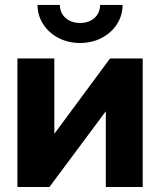

<svg xmlns="http://www.w3.org/2000/svg" viewBox="-20 -750 642 770"><path d="M404.3 0V-302.5H403.4L178.2 0H49.8V-515.6H197.9V-214.6H198.8L421.3 -515.6H552.3V0ZM130.6 -730.2H220Q220 -709.1 230.4 -692.6Q240.7 -676.2 259.1 -667Q277.4 -657.8 301.1 -657.8Q324.4 -657.8 342.8 -667Q361.1 -676.2 371.3 -692.6Q381.5 -709.1 381.5 -730.2H471.6Q471.6 -688.2 449.1 -653.2Q426.6 -618.2 387.7 -597.9Q348.7 -577.6 301.1 -577.6Q253.4 -577.6 214.5 -597.9Q175.6 -618.2 153.1 -653.2Q130.6 -688.2 130.6 -730.2Z"/></svg>

Font: Intratopia Thin
Style: Regular
Weight: 100
Designer: Rasmus Andersson
Foundry: rsms
Version: Version 3.000;Glyphs 3.2.3 (3260)